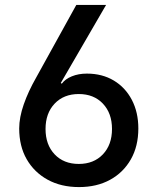

<svg xmlns="http://www.w3.org/2000/svg" viewBox="-20 -750 640 780"><path d="M301 10Q228 10 173.5 -20Q119 -50 88.5 -103Q58 -156 58 -228Q58 -273 76.5 -326Q95 -379 127 -435L290 -730H411L227 -413L231 -410Q245 -429 272 -440Q299 -451 333 -451Q395 -451 442 -423Q489 -395 515.5 -344.5Q542 -294 542 -228Q542 -156 511.5 -102.5Q481 -49 427 -19.5Q373 10 301 10ZM300 -84Q361 -84 398 -123Q435 -162 435 -226Q435 -290 398 -329Q361 -368 300 -368Q239 -368 202 -329Q165 -290 165 -226Q165 -162 202 -123Q239 -84 300 -84Z"/></svg>

Font: JetBrains Mono NL SemiBold
Style: Regular
Weight: 600
Designer: Philipp Nurullin, Konstantin Bulenkov
Foundry: JetBrains
Version: Version 2.304; ttfautohint (v1.8.4.7-5d5b)